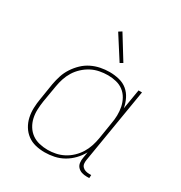

<svg xmlns="http://www.w3.org/2000/svg" viewBox="-176 -873 951 1008"><g transform="rotate(30 300.0 -369.0)"><path d="M238 8Q209 8 182 1.5Q155 -5 133.5 -21Q112 -37 98 -60Q84 -83 78 -110Q72 -137 73 -166Q74 -195 79 -223L95 -323Q100 -350 108.5 -376.5Q117 -403 133 -427.5Q149 -452 170 -472Q191 -492 216.5 -504.5Q242 -517 269.5 -522.5Q297 -528 324 -528Q354 -528 382.5 -521Q411 -514 432 -496.5Q453 -479 465.5 -453.5Q478 -428 483 -400L503 -520H524L449 -68Q447 -57 448 -45.5Q449 -34 456.5 -26Q464 -18 474.5 -14.5Q485 -11 497 -11H510L509 8H493Q477 8 463 3.5Q449 -1 439 -11.5Q429 -22 427 -37.5Q425 -53 428 -68L434 -105Q420 -79 398.5 -56.5Q377 -34 350.5 -19Q324 -4 295 2Q266 8 238 8ZM245 -11Q269 -11 293.5 -16Q318 -21 341 -33Q364 -45 383.5 -63.5Q403 -82 416.5 -104Q430 -126 438 -150.5Q446 -175 450 -199L466 -299Q471 -325 471.5 -350.5Q472 -376 467 -400.5Q462 -425 450 -446.5Q438 -468 419 -482.5Q400 -497 375.5 -503Q351 -509 325 -509Q300 -509 274.5 -504Q249 -499 226 -487Q203 -475 183 -456.5Q163 -438 149.5 -416Q136 -394 128 -369.5Q120 -345 116 -320L99 -220Q95 -194 94 -168Q93 -142 98.5 -117.5Q104 -93 117 -72Q130 -51 149.5 -37Q169 -23 194 -17Q219 -11 245 -11ZM345 -595 256 -734 275 -746 362 -605Z"/></g></svg>

Font: Iosevka Etoile Thin
Style: Italic
Weight: 100
Italic angle: -9°
Designer: Belleve Invis
Foundry: Belleve Invis
Version: Version 22.1.2; ttfautohint (v1.8.4)